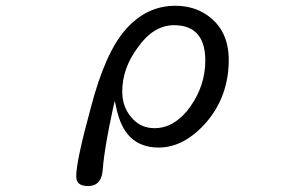

<svg xmlns="http://www.w3.org/2000/svg" viewBox="-20 -500 1040 648"><path d="M502 -67.4Q453.6 -67.4 423.3 -104Q392.6 -139.2 392.6 -191.4Q392.6 -270 445.8 -340.8Q498.5 -415 567.4 -415Q616.2 -415 643.1 -388.7Q672.9 -358.4 672.9 -295.9Q672.9 -211.9 622.6 -140.6Q611.3 -124 597.7 -110.8Q554.2 -67.4 502 -67.4ZM237.3 94.7Q237.3 110.4 245.1 118.2Q254.9 127.9 276.9 127.9Q298.8 127.9 310.5 116.2Q325.2 101.6 327.1 68.8Q332 2 360.4 -129.4L367.2 -159.7L374 -129.4Q387.7 -69.8 418.9 -38.1Q455.1 -2 515.6 -2Q602.5 -2 678.2 -89.4Q752 -177.2 752 -297.9Q752 -398.4 678.7 -449.2Q633.3 -480.5 571.3 -480.5Q475.6 -480.5 405.3 -401.9Q335.4 -323.7 287.1 -138.7Q237.3 43 237.3 94.7Z"/></svg>

Font: YuPearl-Light
Style: Light
Weight: 300
Designer: Max Yao
Foundry: Max-Everyday
Version: Version 1.011; ttfautohint (v1.8.3)